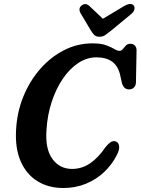

<svg xmlns="http://www.w3.org/2000/svg" viewBox="-20 -929 704 961"><path d="M562 -220Q573.5 -215 576.2 -197.8Q579 -180.5 564 -151.5Q540.5 -105 501.5 -68Q462.5 -31 410.5 -9.5Q358.5 12 297 12Q222.5 12 167.2 -22.2Q112 -56.5 83.5 -121.8Q55 -187 60.5 -279.5Q65 -367.5 96.8 -445.5Q128.5 -523.5 181 -583.5Q233.5 -643.5 300.5 -677.8Q367.5 -712 443 -712Q485.5 -712 511.2 -702.5Q537 -693 552 -683.8Q567 -674.5 578 -674.5Q588 -674.5 595 -683.5Q602 -692.5 610.2 -701.2Q618.5 -710 632 -710Q646 -710 655 -701Q664 -692 663.5 -675.5L660.5 -517.5Q660 -500 650.2 -490.8Q640.5 -481.5 626 -481.5Q598 -481.5 589.5 -516.5L582 -551Q571.5 -598.5 541.5 -620.2Q511.5 -642 462.5 -642Q414.5 -642 371.2 -613.2Q328 -584.5 294 -534.2Q260 -484 238.8 -419.2Q217.5 -354.5 213 -282.5Q205 -185 241.8 -134.2Q278.5 -83.5 340.5 -83.5Q389.5 -83.5 430.2 -111Q471 -138.5 507.5 -191.5Q524 -212 536.5 -219Q549 -226 562 -220ZM539.5 -778.5Q521.5 -764 508.2 -754.5Q495 -745 478 -745Q461 -745 451.8 -754Q442.5 -763 433.5 -778.5L383.5 -862.5Q370 -887 388.5 -901.5Q408 -917 428 -898.5L495 -835L601 -898.5Q635 -918 649.5 -901.5Q654.5 -895.5 652.8 -883.2Q651 -871 637.5 -859.5Z"/></svg>

Font: Fraunces 144pt SuperSoft SemiBold
Style: Italic
Weight: 600
Italic angle: -16°
Version: Version 1.000;[b76b70a41]